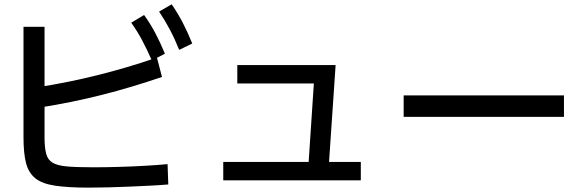

<svg xmlns="http://www.w3.org/2000/svg" viewBox="-20 -872 2680 881"><path d="M87.8 -243.3V-748.9H184.4V-240Q184.4 -195.6 191.7 -167.2Q198.9 -138.9 221.1 -125.6Q243.3 -112.2 287.2 -108.3Q331.1 -104.4 406.7 -104.4Q462.2 -104.4 523.3 -106.1Q584.4 -107.8 642.8 -111.1Q701.1 -114.4 748.9 -118.9L752.2 -25.6Q713.3 -22.2 667.2 -20Q621.1 -17.8 571.7 -15.6Q522.2 -13.3 474.4 -12.2Q426.7 -11.1 385.6 -11.1Q292.2 -11.1 232.8 -20Q173.3 -28.9 142.2 -53.9Q111.1 -78.9 99.4 -123.9Q87.8 -168.9 87.8 -243.3ZM150 -471.1Q226.7 -483.3 295 -497.2Q363.3 -511.1 427.8 -527.2Q492.2 -543.3 558.9 -562.8Q625.6 -582.2 700 -607.8L723.3 -518.9Q583.3 -471.1 447.8 -436.7Q312.2 -402.2 164.4 -378.9ZM676.7 -594.4Q654.4 -645.6 632.2 -687.2Q610 -728.9 582.2 -767.8L641.1 -803.3Q670 -763.3 692.8 -720Q715.6 -676.7 736.7 -625.6ZM802.2 -643.3Q781.1 -695.6 758.9 -737.2Q736.7 -778.9 710 -818.9L767.8 -852.2Q796.7 -810 818.9 -767.2Q841.1 -724.4 862.2 -672.2Z M1393.3 -84.4 1422.2 -520 1450 -488.9H1068.9V-573.3H1520L1486.7 -83.3ZM1004.4 -44.4V-128.9H1635.6V-44.4Z M1832.2 -335.6V-434.4H2567.8V-335.6Z"/></svg>

Font: Paperlogy 5 Medium
Style: Regular
Weight: 500
Designer: redesigned by Lee Juim, glyphs from Gmarket Sans & Montserrat
Foundry: PT&
Version: Version 1.001